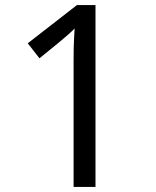

<svg xmlns="http://www.w3.org/2000/svg" viewBox="-20 -734 612 754"><path d="M355 0H269V-499Q269 -528 269.5 -548Q270 -568 271 -585.5Q272 -603 273 -622Q257 -606 244 -595Q231 -584 211 -567L135 -505L89 -564L282 -714H355Z"/></svg>

Font: Noto Sans Hebrew
Style: Regular
Weight: 400
Designer: Monotype Design Team
Foundry: Monotype Imaging Inc.
Version: Version 2.003;January 10, 2023;FontCreator 14.0.0.2877 64-bi